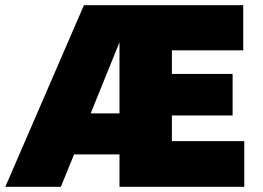

<svg xmlns="http://www.w3.org/2000/svg" viewBox="-72 -720 1012 740"><path d="M-51.5 0 251.5 -700H865.5V-526H590.5V-435H824.5V-275H590.5V-176H869.5V0H388.5V-125H213.5L162.5 0ZM277.5 -283H388.5V-557Z"/></svg>

Font: Geologica Cursive Black
Style: Regular
Weight: 900
Designer: Sindre Bremnes, Frode Helland
Foundry: Monokrom Skriftforlag AS
Version: Version 1.010;gftools[0.9.28]